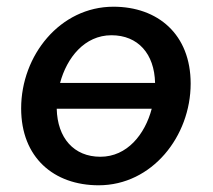

<svg xmlns="http://www.w3.org/2000/svg" viewBox="-20 -546 634 572"><path d="M274 6C433 6 548 -140 548 -297C548 -444 450 -526 318 -526C159 -526 43 -381 43 -223C43 -77 140 6 274 6ZM279 -79C200 -79 151 -135 149 -222H432C412 -146 359 -79 279 -79ZM159 -299C179 -374 232 -441 312 -441C391 -441 440 -386 442 -299Z"/></svg>

Font: Fixel Text 20240404 Medium
Style: Italic
Weight: 500
Width: 4
Italic angle: -10°
Designer: AlfaBravo + MacPaw
Foundry: Kyrylo Tkachov, Marchela Mozhyna, Serhii Makarenko, Maria Weinstein, Zakhar Kryvoshyya
Version: Version 1.211;Glyphs 3.2 (3225)